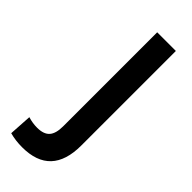

<svg xmlns="http://www.w3.org/2000/svg" viewBox="-235 -731 771 771"><g transform="rotate(45 150.5 -345.0)"><path d="M249 -700V-163Q249 10 86 10Q48 10 15 1L21 -96Q47 -88 73 -88Q110 -88 126.5 -106.5Q143 -125 143 -166V-700Z"/></g></svg>

Font: Bebas Kai
Style: Regular
Weight: 400
Designer: Ryoichi Tsunekawa
Foundry: Dharma Type
Version: Version 1.001;PS 001.001;hotconv 1.0.70;makeotf.lib2.5.58329